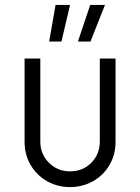

<svg xmlns="http://www.w3.org/2000/svg" viewBox="-20 -751 570 781"><path d="M80 -174V-513H144V-175Q144 -124 179 -89Q214 -54 265 -54Q317 -54 351.5 -89Q386 -124 386 -175V-513H450V-174Q450 -122 425.5 -80Q401 -38 358.5 -14Q316 10 265 10Q214 10 171.5 -14Q129 -38 104.5 -80Q80 -122 80 -174ZM347 -731H407L348 -582H297ZM206 -731H265L230 -582H180Z"/></svg>

Font: Lineal Light
Style: Regular
Weight: 300
Designer: Created by Frank Adebiaye with contributions from Anton Moglia & Ariel Martín Pérez
Created by Frank ADEBIAYE with FontF
Foundry: Velvetyne Type Foundry
Version: Version 2.000